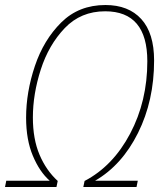

<svg xmlns="http://www.w3.org/2000/svg" viewBox="-42 -745 666 765"><path d="M-22 0H183L188 -24Q142 -66 115.5 -128.5Q89 -191 89 -277Q89 -370 120.5 -468Q152 -566 216 -633Q280 -700 377 -700Q545 -700 545 -501Q545 -342 476.5 -212.5Q408 -83 295 -24L290 0H502L507 -25H337Q444 -87 508 -215.5Q572 -344 572 -504Q572 -613 521 -669Q470 -725 378 -725Q272 -725 202 -655.5Q132 -586 97 -482Q62 -378 62 -276Q62 -188 89 -124Q116 -60 156 -25H-17Z"/></svg>

Font: Noto Sans UI SemiCondensed Thin
Style: Italic
Weight: 250
Width: 4
Italic angle: -12°
Designer: Monotype Design Team
Foundry: Monotype Imaging Inc.
Version: Version 1.901